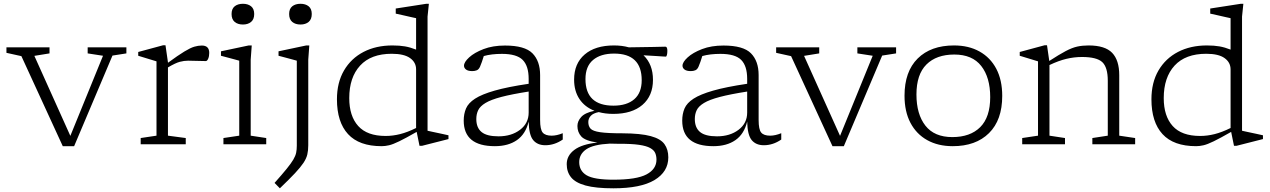

<svg xmlns="http://www.w3.org/2000/svg" viewBox="-20 -762 6707 1014"><path d="M574 -468.5 371.5 10H311.5L93 -465.5L14 -483V-512H241.5V-480L161.5 -467L351.5 -44.5L524 -467.5L443 -480V-512H647.5V-480Z M867 -433V-430.5Q921.5 -470.5 953.8 -490Q986 -509.5 1006.5 -515.5Q1027 -521.5 1046 -521.5Q1085 -521.5 1085 -482.5Q1085 -464.5 1079.5 -452Q1074 -439.5 1067 -439.5Q1042.5 -439.5 1019 -440.5Q995.5 -441.5 973.5 -441.5Q952 -441.5 929.5 -435.5Q907 -429.5 867 -406V-45.5L961 -33V0H723V-33L806.5 -45.5V-438Q797 -441 767.2 -450Q737.5 -459 710 -467.5V-487.5L841.5 -523H854Z M1263 -632.5Q1236 -632.5 1219.5 -646.2Q1203 -660 1203 -688Q1203 -715.5 1219.5 -728.8Q1236 -742 1263 -742Q1289.5 -742 1306 -728.8Q1322.5 -715.5 1322.5 -688Q1322.5 -660 1306 -646.2Q1289.5 -632.5 1263 -632.5ZM1309.5 -522 1304 -447V-45.5L1386 -33V0H1160V-33L1243.5 -45.5V-441.5Q1238 -443 1220.8 -447.8Q1203.5 -452.5 1182.8 -458Q1162 -463.5 1147 -467.5V-491L1293.5 -522Z M1567 -632.5Q1540 -632.5 1523.5 -646.2Q1507 -660 1507 -688Q1507 -715.5 1523.5 -728.8Q1540 -742 1567 -742Q1593.5 -742 1610 -728.8Q1626.5 -715.5 1626.5 -688Q1626.5 -660 1610 -646.2Q1593.5 -632.5 1567 -632.5ZM1547.5 -441.5Q1542 -443 1524.8 -447.8Q1507.5 -452.5 1486.8 -458Q1466 -463.5 1451 -467.5V-491L1597.5 -522H1613.5L1608 -447V5Q1608 32.5 1603 53.8Q1598 75 1582.8 98Q1567.5 121 1537.8 152.8Q1508 184.5 1458 232.5L1430 204Q1470.5 158.5 1494 129.5Q1517.5 100.5 1529 81Q1540.5 61.5 1544 45Q1547.5 28.5 1547.5 7.5Z M2195.5 8 2180.5 -65.5Q2122 -32 2088.5 -15.8Q2055 0.5 2034.5 5.2Q2014 10 1995.5 10Q1876.5 10 1818 -53.8Q1759.5 -117.5 1759.5 -237.5Q1759.5 -326 1796.8 -389.8Q1834 -453.5 1900 -487.8Q1966 -522 2052.5 -522Q2090.5 -522 2119 -517Q2147.5 -512 2177.5 -500V-666Q2171.5 -667 2151 -671.8Q2130.5 -676.5 2107.2 -681.8Q2084 -687 2070 -690V-717L2231.5 -742H2245L2238 -674.5V-71.5Q2244 -70 2266.8 -65.2Q2289.5 -60.5 2313.8 -55.2Q2338 -50 2348.5 -47.5V-27.5L2209 8ZM2177.5 -395.5Q2177.5 -432.5 2145.8 -455.2Q2114 -478 2049 -478Q1939 -478 1881.8 -415.5Q1824.5 -353 1824.5 -244Q1824.5 -149 1871.8 -96.5Q1919 -44 2016.5 -44Q2054.5 -44 2093.2 -53.8Q2132 -63.5 2177.5 -86Z M2860 5Q2818.5 5 2796 -22Q2773.5 -49 2772 -120Q2756 -54 2710 -22Q2664 10 2593.5 10Q2429 10 2429 -125Q2429 -160.5 2441.2 -189.2Q2453.5 -218 2489 -241Q2524.5 -264 2592.5 -283.5Q2660.5 -303 2772 -319.5V-345.5Q2772 -414 2740.2 -445.8Q2708.5 -477.5 2631 -477.5Q2575.5 -477.5 2535 -466Q2525 -432.5 2515 -409.5Q2508.5 -395 2498 -390.8Q2487.5 -386.5 2474.5 -386.5Q2452 -386.5 2441.2 -394.8Q2430.5 -403 2430.5 -415Q2430.5 -434 2457.8 -459Q2485 -484 2533.8 -502.8Q2582.5 -521.5 2647 -521.5Q2751.5 -521.5 2792 -480.5Q2832.5 -439.5 2832.5 -365.5V-128.5Q2832.5 -78 2846.2 -61.8Q2860 -45.5 2893.5 -45.5Q2920 -45.5 2952 -58.5V-25Q2908.5 5 2860 5ZM2495.5 -133.5Q2495.5 -87.5 2523.2 -64.8Q2551 -42 2612.5 -42Q2681 -42 2726.5 -76.5Q2772 -111 2772 -167.5V-278.5Q2682.5 -264.5 2627.5 -250Q2572.5 -235.5 2544 -218.2Q2515.5 -201 2505.5 -180.2Q2495.5 -159.5 2495.5 -133.5Z M3219 -160.5Q3177 -160.5 3142 -170Q3112.5 -164 3099.8 -150Q3087 -136 3087 -117.5Q3087 -95.5 3099 -82.5Q3111 -69.5 3149.5 -63.8Q3188 -58 3267.5 -58Q3364 -57.5 3416.5 -43.2Q3469 -29 3489.2 -0.8Q3509.5 27.5 3509.5 69Q3509.5 145 3436.8 188.8Q3364 232.5 3219.5 232.5Q3126.5 232.5 3072.8 217.8Q3019 203 2996 174.5Q2973 146 2973 105Q2973 60 3013 29.8Q3053 -0.5 3135 -9Q3070.5 -18.5 3050 -41.2Q3029.5 -64 3029.5 -96.5Q3029.5 -122 3049.5 -144.2Q3069.5 -166.5 3119.5 -177Q3068 -197 3040 -239.2Q3012 -281.5 3012 -341.5Q3012 -426.5 3067.8 -474.2Q3123.5 -522 3222.5 -522Q3265.5 -522 3301 -512Q3379 -512.5 3430 -514Q3481 -515.5 3494 -515.5Q3504.5 -515.5 3504.5 -493.5Q3504.5 -480.5 3502.2 -471.8Q3500 -463 3496 -463Q3490 -463 3480 -463.8Q3470 -464.5 3446.8 -466Q3423.5 -467.5 3378.5 -470Q3428.5 -422 3428.5 -340.5Q3428.5 -256 3373 -208.2Q3317.5 -160.5 3219 -160.5ZM3220 -204Q3290.5 -204 3329.8 -238Q3369 -272 3369 -338.5Q3369 -479 3223 -479Q3152 -479 3112 -445.2Q3072 -411.5 3072 -344.5Q3072 -204 3220 -204ZM3039 94Q3039 140.5 3078.2 163.8Q3117.5 187 3219.5 187Q3342 187 3394.5 159Q3447 131 3447 81Q3447 62 3440.5 46.5Q3434 31 3414 19.8Q3394 8.5 3354.5 2.8Q3315 -3 3249 -2.5Q3223 -2.5 3200.5 -3.5Q3113.5 1 3076.2 26.5Q3039 52 3039 94Z M4014 5Q3972.5 5 3950 -22Q3927.5 -49 3926 -120Q3910 -54 3864 -22Q3818 10 3747.5 10Q3583 10 3583 -125Q3583 -160.5 3595.2 -189.2Q3607.5 -218 3643 -241Q3678.5 -264 3746.5 -283.5Q3814.5 -303 3926 -319.5V-345.5Q3926 -414 3894.2 -445.8Q3862.5 -477.5 3785 -477.5Q3729.5 -477.5 3689 -466Q3679 -432.5 3669 -409.5Q3662.5 -395 3652 -390.8Q3641.5 -386.5 3628.5 -386.5Q3606 -386.5 3595.2 -394.8Q3584.5 -403 3584.5 -415Q3584.5 -434 3611.8 -459Q3639 -484 3687.8 -502.8Q3736.5 -521.5 3801 -521.5Q3905.5 -521.5 3946 -480.5Q3986.5 -439.5 3986.5 -365.5V-128.5Q3986.5 -78 4000.2 -61.8Q4014 -45.5 4047.5 -45.5Q4074 -45.5 4106 -58.5V-25Q4062.5 5 4014 5ZM3649.5 -133.5Q3649.5 -87.5 3677.2 -64.8Q3705 -42 3766.5 -42Q3835 -42 3880.5 -76.5Q3926 -111 3926 -167.5V-278.5Q3836.5 -264.5 3781.5 -250Q3726.5 -235.5 3698 -218.2Q3669.5 -201 3659.5 -180.2Q3649.5 -159.5 3649.5 -133.5Z M4639 -468.5 4436.5 10H4376.5L4158 -465.5L4079 -483V-512H4306.5V-480L4226.5 -467L4416.5 -44.5L4589 -467.5L4508 -480V-512H4712.5V-480Z M5011.5 10Q4934 10 4876.8 -22Q4819.5 -54 4788.2 -113.5Q4757 -173 4757 -256.5Q4757 -384 4826.5 -453Q4896 -522 5018.5 -522Q5096 -522 5153.2 -490Q5210.5 -458 5241.8 -398.5Q5273 -339 5273 -255.5Q5273 -128 5203.2 -59Q5133.5 10 5011.5 10ZM5009.5 -38Q5104 -38 5156.8 -90.5Q5209.5 -143 5209.5 -249Q5209.5 -353 5162.2 -413.5Q5115 -474 5020 -474Q4925.5 -474 4872.8 -421.5Q4820 -369 4820 -263Q4820 -159 4867.2 -98.5Q4914.5 -38 5009.5 -38Z M5749 -33 5830.5 -45.5V-335.5Q5830.5 -406.5 5801.5 -433.8Q5772.5 -461 5694.5 -461Q5652.5 -461 5611.8 -451.2Q5571 -441.5 5522.5 -418.5V-45.5L5604.5 -33V0H5378.5V-33L5462 -45.5V-438Q5454 -440.5 5426.8 -448.8Q5399.5 -457 5365.5 -467.5V-487.5L5497 -523H5509.5L5521.5 -440Q5574.5 -474.5 5608.2 -492.2Q5642 -510 5669.2 -516Q5696.5 -522 5729 -522Q5816 -522 5853.5 -483Q5891 -444 5891 -365V-45.5L5975 -33V0H5749Z M6497 8 6482 -65.5Q6423.5 -32 6390 -15.8Q6356.5 0.5 6336 5.2Q6315.5 10 6297 10Q6178 10 6119.5 -53.8Q6061 -117.5 6061 -237.5Q6061 -326 6098.2 -389.8Q6135.5 -453.5 6201.5 -487.8Q6267.5 -522 6354 -522Q6392 -522 6420.5 -517Q6449 -512 6479 -500V-666Q6473 -667 6452.5 -671.8Q6432 -676.5 6408.8 -681.8Q6385.5 -687 6371.5 -690V-717L6533 -742H6546.5L6539.5 -674.5V-71.5Q6545.5 -70 6568.2 -65.2Q6591 -60.5 6615.2 -55.2Q6639.5 -50 6650 -47.5V-27.5L6510.5 8ZM6479 -395.5Q6479 -432.5 6447.2 -455.2Q6415.5 -478 6350.5 -478Q6240.5 -478 6183.2 -415.5Q6126 -353 6126 -244Q6126 -149 6173.2 -96.5Q6220.5 -44 6318 -44Q6356 -44 6394.8 -53.8Q6433.5 -63.5 6479 -86Z"/></svg>

Font: Newsreader Caption Light
Style: Regular
Weight: 300
Designer: Hugues Gentile
Foundry: Production Type
Version: Version 1.001